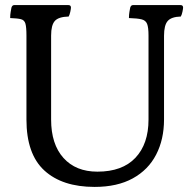

<svg xmlns="http://www.w3.org/2000/svg" viewBox="-20 -800 765 755"><path d="M20 -729Q20 -742 22 -753.5Q24 -765 25 -770Q28 -780 36 -780H249Q259 -780 259 -770Q259 -766 256.5 -754Q254 -742 250 -735Q210 -734 195.5 -717.5Q181 -701 181 -660V-330Q181 -233 229.5 -179Q278 -125 363 -125Q461 -125 512.5 -179.5Q564 -234 564 -330V-660Q564 -692 558.5 -706Q553 -720 536.5 -724Q520 -728 487 -729Q487 -742 489 -753.5Q491 -765 492 -770Q495 -780 503 -780H690Q700 -780 700 -770Q700 -766 697.5 -754Q695 -742 691 -735Q654 -734 639.5 -717.5Q625 -701 625 -659V-330Q625 -252 594 -192Q563 -132 502 -98.5Q441 -65 352 -65Q225 -65 154.5 -129.5Q84 -194 84 -330V-660Q84 -693 80 -707Q76 -721 62.5 -724.5Q49 -728 20 -729Z"/></svg>

Font: Gowun Batang
Style: Bold
Weight: 700
Designer: Yanghee Ryu
Foundry: Yanghee Ryu
Version: Version 2.000